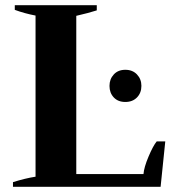

<svg xmlns="http://www.w3.org/2000/svg" viewBox="-20 -720 695 740"><path d="M30 -18Q78 -33 117 -39V-660Q75 -668 37 -682V-700H353V-680Q322 -670 274 -659V-49H533Q535 -75 552.5 -116.5Q570 -158 584 -175H617L599 0H30ZM402 -389Q402 -415 418.5 -433Q435 -451 463 -451Q491 -451 508 -433Q525 -415 525 -389Q525 -362 508 -344.5Q491 -327 463 -327Q435 -327 418.5 -344.5Q402 -362 402 -389Z"/></svg>

Font: Trirong
Style: Bold
Weight: 700
Designer: Katatrad Team
Foundry: CadsonDemak
Version: Version 1.001